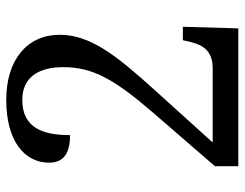

<svg xmlns="http://www.w3.org/2000/svg" viewBox="-102 -662 764 599"><g transform="rotate(-90 279.5 -362.0)"><path d="M61 0H491L496 -173H454L450 -155C441 -116 426 -80 366 -80H135L304 -267C409 -383 471 -464 471 -557C471 -658 394 -724 268 -724C139 -724 72 -667 72 -590C72 -539 110 -525 158 -525C158 -604 177 -674 268 -674C338 -674 370 -623 370 -547C370 -455 334 -389 228 -266L61 -73Z"/></g></svg>

Font: Noto Serif
Style: Regular
Weight: 400
Designer: Monotype Design Team
Foundry: Monotype Imaging Inc.
Version: Version 2.015